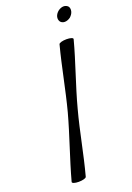

<svg xmlns="http://www.w3.org/2000/svg" viewBox="-187 -1071 788 1150"><g transform="rotate(-20 206.5 -495.5)"><path d="M411 -960C414 -972 413 -983 407 -992C400 -1000 390 -1005 378 -1005C366 -1005 354 -1000 343 -992C332 -983 324 -972 321 -960C318 -948 320 -937 326 -928C332 -920 342 -915 354 -915C366 -915 379 -920 390 -928C400 -937 408 -948 411 -960ZM278 -800C243 -667 220 -533 185 -400C149 -267 100 -133 64 0C62 8 80 14 105 14C130 14 152 8 154 0C190 -133 212 -267 248 -400C283 -533 333 -667 368 -800C370 -808 352 -814 327 -814C302 -814 280 -808 278 -800Z"/></g></svg>

Font: Nupuram Condensed Oblique
Style: Regular
Weight: 400
Width: 3
Designer: Santhosh Thottingal (santhosh.thottingal@gmail.com)
Foundry: SMC
Version: Version 1.000